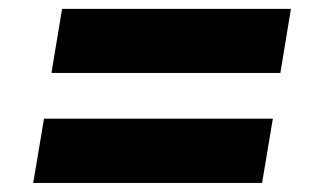

<svg xmlns="http://www.w3.org/2000/svg" viewBox="-20 -506 708 426"><path d="M53.7 -100.1 77.6 -242.7H585.4L561.5 -100.1ZM94.2 -344.2 117.7 -486.3H625.5L602.1 -344.2Z"/></svg>

Font: Inter Display Extra Bold
Style: Italic
Weight: 800
Italic angle: -9.39999°
Designer: Rasmus Andersson
Foundry: rsms
Version: Version 4.000;git-4fc901f